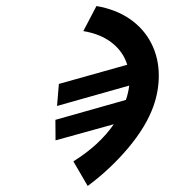

<svg xmlns="http://www.w3.org/2000/svg" viewBox="-20 -549 640 636"><path d="M357 -137.5 164 -84 163.5 -152 397 -218Q405 -240.5 408 -265.5L169 -198L175 -271L401.5 -334.5Q388 -378 350.8 -407.2Q313.5 -436.5 256 -446L299.5 -529Q364 -518 410.5 -485.8Q457 -453.5 481.5 -405Q506 -356.5 506 -298.5Q506 -247 488 -196.5Q464 -129.5 404.8 -59Q345.5 11.5 270.5 67L223 -14.5Q308.5 -67.5 357 -137.5Z"/></svg>

Font: JuliaMono Italic
Style: Regular
Weight: 400
Italic angle: -9°
Monospace: yes
Designer: cormullion
Foundry: corm
Version: Version 0.049; ttfautohint (v1.8.4)